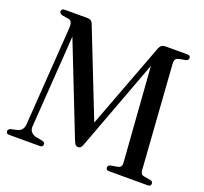

<svg xmlns="http://www.w3.org/2000/svg" viewBox="-121 -842 1046 984"><g transform="rotate(20 402.0 -350.0)"><path d="M207 -15Q207 0 190.5 0H23Q6 0 6 -14.5Q6 -25 20.5 -30.5L54.5 -38Q85.5 -46.5 88 -81L125 -619Q128 -657 107.5 -662.5L70.5 -668.5Q53.5 -674 53.5 -685Q53.5 -700 72.5 -700H195.5Q207.5 -700 215 -694.5Q222.5 -689 228 -673L411 -208.5L584 -667.5Q590.5 -687 599 -693.5Q607.5 -700 622.5 -700H740Q757 -700 757 -685.5Q757 -674.5 743.5 -670L706.5 -663Q693.5 -660 688.8 -651.8Q684 -643.5 685.5 -626L725 -64.5Q726 -50.5 730 -44.8Q734 -39 744.5 -36.5L782.5 -30Q795.5 -26.5 795.5 -15Q795.5 0 778.5 0H567.5Q550.5 0 550.5 -14.5Q550.5 -26 564 -30L602 -36.5Q624 -41.5 622.5 -64L584.5 -581L401 -89Q395 -72 389.2 -66.8Q383.5 -61.5 376 -61.5Q368 -61.5 362 -66.8Q356 -72 349 -90.5L155 -584L120.5 -81.5Q118.5 -49 152.5 -37.5L195.5 -29Q207 -25 207 -15Z"/></g></svg>

Font: Fraunces 144pt Soft
Style: Regular
Weight: 400
Version: Version 1.000;[0bf87f6ff]